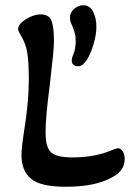

<svg xmlns="http://www.w3.org/2000/svg" viewBox="-20 -700 506 733"><path d="M254 -468Q254 -479 260 -492Q269 -515 269 -544Q269 -562 265.5 -574Q262 -586 256 -601Q247 -619 247 -631Q247 -652 263 -666Q279 -680 298 -680Q323 -680 335.5 -655.5Q348 -631 348 -598Q348 -567 337 -531Q326 -495 312 -472Q303 -459 295 -453Q287 -447 277 -447Q267 -447 260.5 -452.5Q254 -458 254 -468ZM62 -108Q62 -135 72 -200Q90 -310 90 -395Q90 -460 84.5 -496.5Q79 -533 59 -566Q49 -582 49 -589Q49 -601 62.5 -614Q76 -627 96.5 -636Q117 -645 135 -645Q167 -645 176.5 -621Q186 -597 186 -541Q186 -511 170 -375Q154 -254 154 -196Q154 -155 163.5 -134.5Q173 -114 195 -107Q217 -99 257 -99Q346 -99 415 -130Q427 -134 431 -134Q441 -134 448.5 -122.5Q456 -111 456 -92Q456 -48 408 -23Q344 13 232 13Q135 13 98.5 -17.5Q62 -48 62 -108Z"/></svg>

Font: AkayaTelivigala
Style: Regular
Weight: 400
Designer: Vaishnavi Murthy Yerkadithaya ( vaishnavimurthy@gmail.com ), Juan Luis Blanco Aristondo ( juan@blancoletters.com )
Version: Version 1.000